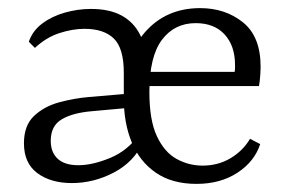

<svg xmlns="http://www.w3.org/2000/svg" viewBox="-20 -443 708 473"><path d="M464 10Q404 10 364 -17.5Q324 -45 304.5 -92.5Q285 -140 285 -200Q285 -304 337 -363.5Q389 -423 473 -423Q535 -423 578.5 -388Q622 -353 622 -279Q622 -270 621 -256Q620 -242 618 -231H329V-266H558Q559 -271 559 -275Q559 -279 559 -283Q559 -330 533.5 -358Q508 -386 462 -386Q410 -386 379 -345Q348 -304 348 -216Q348 -147 366.5 -107.5Q385 -68 415 -51.5Q445 -35 479 -35Q517 -35 547.5 -53Q578 -71 596 -101L621 -88Q607 -45 565 -17.5Q523 10 464 10ZM285 -193V-264Q285 -324 260.5 -348Q236 -372 188 -372Q159 -372 126.5 -361.5Q94 -351 66 -325L51 -340Q60 -367 84 -385Q108 -403 140 -412Q172 -421 204 -421Q250 -421 280 -404.5Q310 -388 325.5 -356.5Q341 -325 341 -278ZM157 8Q105 8 72 -16.5Q39 -41 39 -90Q39 -134 64 -157.5Q89 -181 126 -191Q163 -201 199 -204L305 -213V-178L206 -169Q159 -165 132 -149Q105 -133 105 -96Q105 -68 122 -52Q139 -36 173 -36Q208 -36 251.5 -54Q295 -72 323 -112L332 -92Q310 -44 260.5 -18Q211 8 157 8Z"/></svg>

Font: Rasa Light
Style: Regular
Weight: 300
Designer: Anna Giedrys (Yrsa+Rasa design), David Brezina (Yrsa art-direction, Rasa art-direction, design)
Foundry: Rosetta Type Foundry
Version: Version 2.004